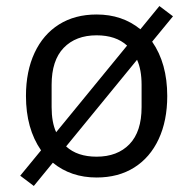

<svg xmlns="http://www.w3.org/2000/svg" viewBox="-20 -576 640 636"><path d="M47 6 116 -78Q66 -150 66 -258Q66 -340 94.5 -401Q123 -462 175.5 -495Q228 -528 300 -528Q385 -528 445 -479L508 -556L553 -522L484 -438Q534 -366 534 -258Q534 -176 505.5 -115Q477 -54 424.5 -21Q372 12 300 12Q215 12 155 -37L92 40ZM151 -295V-221Q151 -171 166 -138L401 -425Q364 -459 300 -459Q231 -459 191 -417.5Q151 -376 151 -295ZM449 -221V-295Q449 -345 434 -378L199 -91Q236 -57 300 -57Q369 -57 409 -98.5Q449 -140 449 -221Z"/></svg>

Font: iA Writer Mono V
Style: Regular
Weight: 400
Designer: Mike Abbink, Paul van der Laan, Pieter van Rosmalen
Foundry: Bold Monday
Version: Version 2.000